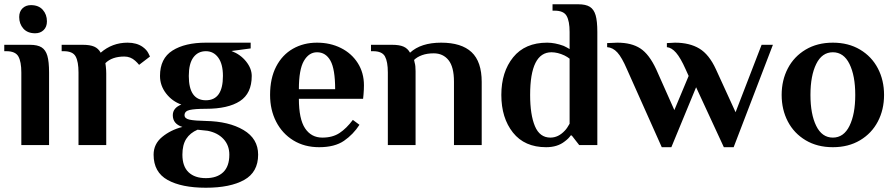

<svg xmlns="http://www.w3.org/2000/svg" viewBox="-21 -680 4200 900"><path d="M69 -600Q69 -626 84.5 -641Q100 -656 124 -656Q160 -656 179.5 -634Q199 -612 199 -580Q199 -554 183.5 -539Q168 -524 144 -524Q108 -524 88.5 -546Q69 -568 69 -600ZM79 -340Q79 -391 65 -415.5Q51 -440 9 -440H-1V-470H119Q155 -470 174 -458Q193 -446 201 -418.5Q209 -391 209 -340V0H79Z M682 -415 631 -376Q624 -385 613 -395Q591 -415 562 -415Q504 -415 473 -384L475 -369Q477 -351 477 -336V0H347V-340Q347 -391 333.5 -415.5Q320 -440 278 -440H268V-470H367Q401 -470 420.5 -461.5Q440 -453 451 -433Q505 -480 577 -480Q620 -480 648 -460Q666 -447 674 -431.5Q682 -416 682 -415Z M699 45Q699 -5 739 -38Q779 -71 834 -85Q789 -99 789 -140Q789 -174 829 -190Q786 -205 757.5 -242Q729 -279 729 -324Q729 -406 787.5 -443Q846 -480 944 -480H1154V-453L1064 -441Q1106 -425 1132.5 -392Q1159 -359 1159 -324Q1159 -242 1103.5 -206Q1048 -170 944 -170Q892 -170 868 -164.5Q844 -159 844 -140Q844 -124 868 -119Q892 -114 944 -113Q1052 -111 1120.5 -70.5Q1189 -30 1189 45Q1189 127 1123.5 163.5Q1058 200 944 200Q830 200 764.5 163.5Q699 127 699 45ZM1024 -324Q1024 -380 1002 -410Q980 -440 944 -440Q907 -440 885.5 -411Q864 -382 864 -324Q864 -210 944 -210Q1024 -210 1024 -324ZM1054 45Q1054 1 1026.5 -28.5Q999 -58 952 -67L905 -72Q870 -57 852 -29Q834 -1 834 45Q834 100 863 127.5Q892 155 944 155Q996 155 1025 127.5Q1054 100 1054 45Z M1245 -235Q1245 -313 1273.5 -368Q1302 -423 1352 -451.5Q1402 -480 1465 -480Q1527 -480 1577 -455Q1627 -430 1656 -384.5Q1685 -339 1685 -280Q1685 -261 1683 -237L1681 -217H1380Q1380 -122 1409 -78.5Q1438 -35 1490 -35Q1538 -35 1570.5 -56.5Q1603 -78 1633 -118L1664 -95Q1635 -50 1591.5 -20Q1548 10 1475 10Q1406 10 1354 -22Q1302 -54 1273.5 -109.5Q1245 -165 1245 -235ZM1550 -262Q1550 -356 1528 -395.5Q1506 -435 1465 -435Q1427 -435 1403.5 -394.5Q1380 -354 1380 -262Z M1797 -340Q1797 -391 1783.5 -415.5Q1770 -440 1728 -440H1718V-470H1817Q1851 -470 1870.5 -461.5Q1890 -453 1901 -433Q1952 -480 2047 -480Q2142 -480 2189.5 -435.5Q2237 -391 2237 -296V0H2107V-297Q2107 -366 2081.5 -398Q2056 -430 2012 -430Q1981 -430 1957.5 -421.5Q1934 -413 1920 -399L1923 -385Q1927 -373 1927 -346V0H1797Z M2329 -235Q2329 -343 2384.5 -411.5Q2440 -480 2544 -480Q2580 -480 2621 -465Q2636 -458 2649 -450V-530Q2649 -581 2635 -605.5Q2621 -630 2579 -630H2569V-660H2689Q2725 -660 2744 -648Q2763 -636 2771 -608.5Q2779 -581 2779 -530V0H2694L2659 -45H2654Q2645 -31 2626 -17Q2592 10 2539 10Q2438 10 2383.5 -58.5Q2329 -127 2329 -235ZM2626 -67Q2637 -78 2649 -100V-405Q2639 -413 2625 -420Q2593 -435 2564 -435Q2464 -435 2464 -235Q2464 -142 2486.5 -88.5Q2509 -35 2559 -35Q2596 -35 2626 -67Z M2918 -355Q2894 -411 2873 -434Q2852 -457 2825 -459V-478L2873 -480Q2939 -480 2980.5 -453Q3022 -426 3055 -355L3140 -164L3207 -324L3193 -355Q3169 -409 3148 -433Q3127 -457 3105 -459V-478L3143 -480Q3211 -480 3257 -452.5Q3303 -425 3335 -355L3427 -154L3549 -470H3602L3418 10H3372L3242 -271L3126 10H3081Z M3643 -235Q3643 -304 3672 -359.5Q3701 -415 3755.5 -447.5Q3810 -480 3883 -480Q3956 -480 4010.5 -447.5Q4065 -415 4094 -359.5Q4123 -304 4123 -235Q4123 -166 4094 -110.5Q4065 -55 4010.5 -22.5Q3956 10 3883 10Q3810 10 3755.5 -22.5Q3701 -55 3672 -110.5Q3643 -166 3643 -235ZM3988 -235Q3988 -325 3961 -380Q3934 -435 3883 -435Q3832 -435 3805 -380Q3778 -325 3778 -235Q3778 -145 3805 -90Q3832 -35 3883 -35Q3934 -35 3961 -90Q3988 -145 3988 -235Z"/></svg>

Font: Philosopher
Style: Bold
Weight: 700
Designer: Jovanny Lemonad
Foundry: Jovanny Lemonad
Version: Version 2.000